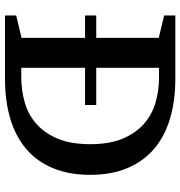

<svg xmlns="http://www.w3.org/2000/svg" viewBox="4 -744 740 789"><g transform="rotate(90 374.5 -350.0)"><path d="M44 0V-46L136 -68V-329H44V-375H136V-632L44 -654V-700H304Q395 -700 468.5 -678Q542 -656 593 -612Q644 -568 671.5 -502.5Q699 -437 699 -350Q699 -263 671.5 -197Q644 -131 593 -87.5Q542 -44 469 -22Q396 0 304 0ZM259 -67H299Q353 -67 402.5 -81.5Q452 -96 490 -129.5Q528 -163 550.5 -217Q573 -271 573 -350Q573 -429 550.5 -483Q528 -537 490 -570.5Q452 -604 402.5 -618.5Q353 -633 299 -633H259V-375H412V-329H259Z"/></g></svg>

Font: Volkhov
Style: Regular
Weight: 400
Designer: Cyreal (www.cyreal.org)
Foundry: Cyreal (www.cyreal.org)
Version: Version 1.010